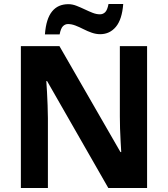

<svg xmlns="http://www.w3.org/2000/svg" viewBox="-20 -946 845 966"><path d="M720 0H525L217 -538H213Q215 -515 216.5 -483Q218 -451 219.5 -417Q221 -383 221 -352V0H85V-714H279L586 -181H590Q589 -201 587 -232.5Q585 -264 584 -298.5Q583 -333 583 -360V-714H720ZM206 -773Q209 -813 218 -841.5Q227 -870 242 -888.5Q257 -907 277.5 -916Q298 -925 324 -925Q344 -925 364.5 -917Q385 -909 406 -899Q427 -889 446 -881.5Q465 -874 483 -874Q498 -874 509 -884.5Q520 -895 526 -926H600Q594 -848 563 -811Q532 -774 484 -774Q463 -774 441.5 -781.5Q420 -789 399.5 -799.5Q379 -810 359.5 -817.5Q340 -825 322 -825Q308 -825 297 -814.5Q286 -804 280 -773Z"/></svg>

Font: Noto Sans Lao Looped
Style: Bold
Weight: 700
Designer: Mark Frömberg, Ben Mitchell
Foundry: The Fontpad Ltd
Version: Version 1.001